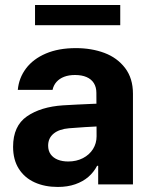

<svg xmlns="http://www.w3.org/2000/svg" viewBox="-20 -727 598 757"><path d="M252.2 -221.3Q213.5 -218.1 191.7 -200.4Q169.8 -182.7 169.8 -152.7Q169.8 -132.6 179.8 -118.6Q189.9 -104.6 207.8 -97.4Q225.7 -90.3 249 -90.3Q281.4 -90.3 307 -103.5Q332.5 -116.7 346.7 -139.3Q360.8 -161.9 360.8 -189.6L360 -360.9Q360 -383.2 350.1 -399.1Q340.1 -415 321.3 -423.1Q302.5 -431.3 275.8 -431.3Q251.4 -431.3 233 -424.3Q214.7 -417.3 202.9 -404.2Q191.1 -391 187.2 -372.7H50.2Q54.4 -419.5 82.5 -457Q110.6 -494.4 160.7 -515.9Q210.8 -537.3 279.2 -537.3Q340.8 -537.3 391.5 -518.4Q442.1 -499.5 473.2 -458.9Q504.2 -418.3 504.2 -357.3V0H367.1V-73.4H362.9Q349.6 -47.9 328.3 -29.5Q307 -11.1 276.6 -0.5Q246.3 10.1 207.8 10.1Q156.5 10.1 116.7 -7.9Q76.9 -25.9 54.2 -61.5Q31.6 -97.2 31.6 -148.2Q31.6 -230.4 86.2 -268.2Q140.8 -305.9 228.5 -311.7Q250.4 -313 283 -314.7Q315.7 -316.3 342 -317.4Q357.1 -318.2 366.7 -318.4L367.7 -228.7Q351.6 -228 314.4 -225.8Q277.3 -223.6 252.2 -221.3ZM454.1 -627.7H118.1V-707.2H454.1Z"/></svg>

Font: Pretendard Variable
Style: Regular
Weight: 400
Designer: Base glyphs from Inter by Rasmus Andersson; Hangul glyphs from Noto Sans CJK(Source Han Sans) by Jang Soo-young and Kang
Foundry: Kil Hyung-jin
Version: Version 1.100;FEAKit 1.0